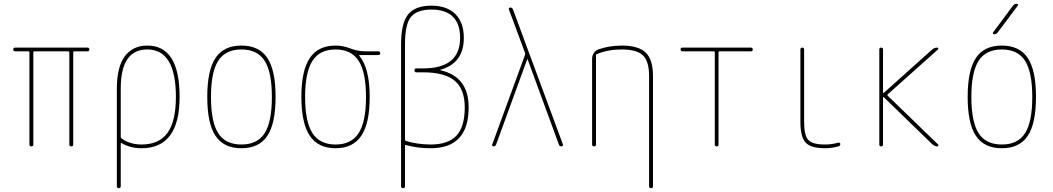

<svg xmlns="http://www.w3.org/2000/svg" viewBox="-20 -770 5540 1010"><path d="M59.6 -500Q49.8 -500 49.8 -509.8Q49.8 -519.5 59.6 -519.5H440.4Q450.2 -519.5 450.2 -509.8Q450.2 -500 440.4 -500H370.1Q365.2 -500 365.2 -495.1V-9.8Q365.2 0 355 0Q344.7 0 344.7 -9.8V-495.1Q344.7 -500 339.8 -500H160.2Q155.3 -500 155.3 -495.1V-9.8Q155.3 0 145 0Q134.8 0 134.8 -9.8V-495.1Q134.8 -500 129.9 -500Z M615.2 -304.7V-49.8Q615.2 -44.9 619.1 -42Q663.1 -9.8 724.6 -9.8Q816.4 -9.8 860.8 -70.8Q905.3 -131.8 905.3 -259.8Q905.3 -509.8 754.9 -509.8Q615.2 -509.8 615.2 -304.7ZM594.7 210V-304.7Q594.7 -418 636.7 -474.1Q678.7 -530.3 754.9 -530.3Q924.8 -530.3 924.8 -260.3Q924.8 9.8 724.6 9.8Q665 9.8 619.1 -17.6Q615.2 -19.5 615.2 -15.6V209Q615.2 219.7 605 219.7Q594.7 219.7 594.7 210Z M1372.1 -450.2Q1334 -509.8 1250 -509.8Q1166 -509.8 1127.9 -450.2Q1089.8 -390.6 1089.8 -259.8Q1089.8 -128.9 1127.9 -69.3Q1166 -9.8 1250 -9.8Q1334 -9.8 1372.1 -69.3Q1410.2 -128.9 1410.2 -259.8Q1410.2 -390.6 1372.1 -450.2ZM1386.2 -55.2Q1342.8 9.8 1250 9.8Q1157.2 9.8 1113.8 -55.2Q1070.3 -120.1 1070.3 -260.3Q1070.3 -400.4 1113.8 -465.3Q1157.2 -530.3 1250 -530.3Q1342.8 -530.3 1386.2 -465.3Q1429.7 -400.4 1429.7 -260.3Q1429.7 -120.1 1386.2 -55.2Z M1866.7 -449.7Q1828.1 -509.8 1745.1 -509.8Q1662.1 -509.8 1623.5 -449.7Q1585 -389.6 1585 -259.8Q1585 -129.9 1623.5 -69.8Q1662.1 -9.8 1745.1 -9.8Q1828.1 -9.8 1866.7 -69.8Q1905.3 -129.9 1905.3 -259.8Q1905.3 -389.6 1866.7 -449.7ZM1745.1 -530.3Q1784.2 -530.3 1823.2 -515.1Q1862.3 -500 1900.4 -500H1969.7Q1979.5 -500 1980 -490.2Q1980.5 -480.5 1969.7 -480.5H1870.1Q1869.1 -480.5 1869.1 -479Q1869.1 -477.5 1869.6 -477.5Q1870.1 -477.5 1870.1 -476.6Q1924.8 -411.1 1924.8 -259.8Q1924.8 -122.1 1880.9 -56.2Q1836.9 9.8 1745.1 9.8Q1653.3 9.8 1609.4 -56.2Q1565.4 -122.1 1565.4 -260.3Q1565.4 -398.4 1609.4 -464.4Q1653.3 -530.3 1745.1 -530.3Z M2110.4 -535.2V-35.2Q2110.4 -30.3 2116.2 -28.3Q2172.9 -10.7 2245.1 -9.8Q2337.9 -9.8 2381.3 -56.6Q2424.8 -103.5 2424.8 -205.1Q2424.8 -300.8 2372.1 -345.2Q2319.3 -389.6 2205.1 -389.6H2169.9Q2160.2 -389.6 2160.2 -399.9Q2160.2 -410.2 2169.9 -410.2H2205.1Q2400.4 -410.2 2400.4 -570.3Q2400.4 -644.5 2362.3 -682.1Q2324.2 -719.7 2250 -719.7Q2175.8 -719.7 2143.1 -682.6Q2110.4 -645.5 2110.4 -535.2ZM2089.8 210V-535.2Q2089.8 -648.4 2127 -694.3Q2164.1 -740.2 2250 -740.2Q2330.1 -740.2 2375 -696.3Q2419.9 -652.3 2419.9 -570.3Q2419.9 -438.5 2297.9 -403.3Q2295.9 -403.3 2295.9 -401.4Q2295.9 -400.4 2296.9 -400.4Q2445.3 -367.2 2445.3 -205.1Q2445.3 9.8 2245.1 9.8Q2175.8 9.8 2116.2 -6.8Q2110.4 -8.8 2110.4 -3.9V210Q2110.4 219.7 2100.1 219.7Q2089.8 219.7 2089.8 210Z M2576.2 0Q2572.3 0 2569.8 -2.9Q2567.4 -5.9 2569.3 -9.8L2742.2 -482.4Q2743.2 -486.3 2742.2 -491.2L2657.2 -719.7Q2655.3 -723.6 2657.7 -727.1Q2660.2 -730.5 2664.1 -730.5Q2674.8 -730.5 2678.7 -719.7L2941.4 -9.8Q2942.4 -5.9 2939.5 -2.9Q2936.5 0 2933.6 0Q2922.9 0 2919.9 -9.8L2755.9 -457Q2755.9 -458 2753.9 -458Q2752.9 -458 2752.9 -457L2589.8 -9.8Q2585.9 0 2576.2 0Z M3094.7 -9.8V-460.9Q3094.7 -476.6 3103.5 -490.7Q3112.3 -504.9 3127 -509.8Q3180.7 -529.3 3250 -530.3Q3338.9 -530.3 3377 -493.2Q3415 -456.1 3415 -370.1V210Q3415 219.7 3404.8 219.7Q3394.5 219.7 3394.5 210V-370.1Q3394.5 -447.3 3362.3 -478.5Q3330.1 -509.8 3250 -509.8Q3179.7 -509.8 3119.1 -485.4Q3115.2 -484.4 3115.2 -477.5V-9.8Q3115.2 0 3105 0Q3094.7 0 3094.7 -9.8Z M3570.3 -500Q3560.5 -500 3560.1 -509.8Q3559.6 -519.5 3570.3 -519.5H3929.7Q3939.5 -519.5 3939.9 -509.8Q3940.4 -500 3929.7 -500H3764.6Q3759.8 -500 3759.8 -495.1V-9.8Q3759.8 0 3750 0Q3740.2 0 3740.2 -9.8V-495.1Q3740.2 -500 3735.4 -500Z M4320.3 9.8Q4245.1 9.8 4217.8 -20Q4190.4 -49.8 4190.4 -129.9V-509.8Q4190.4 -519.5 4200.2 -519.5Q4210 -519.5 4210 -509.8V-129.9Q4210 -57.6 4231.9 -33.7Q4253.9 -9.8 4320.3 -9.8Q4355.5 -9.8 4389.6 -19.5Q4393.6 -20.5 4397 -18.6Q4400.4 -16.6 4400.4 -12.7Q4400.4 -2.9 4390.6 0Q4354.5 9.8 4320.3 9.8Z M4605.5 -9.8V-509.8Q4605.5 -519.5 4615.2 -519.5Q4625 -519.5 4625 -509.8V-283.2Q4625 -282.2 4626.5 -281.2Q4627.9 -280.3 4628.9 -281.2L4883.8 -509.8Q4895.5 -519.5 4910.2 -519.5Q4914.1 -519.5 4915.5 -516.1Q4917 -512.7 4914.1 -509.8L4649.4 -273.4Q4646.5 -270.5 4649.4 -266.6L4915 -9.8Q4917 -7.8 4916 -3.9Q4915 0 4911.1 0Q4898.4 0 4885.7 -9.8L4628.9 -258.8Q4627 -259.8 4625 -257.8V-9.8Q4625 0 4615.2 0Q4605.5 0 4605.5 -9.8Z M5372.1 -450.2Q5334 -509.8 5250 -509.8Q5166 -509.8 5127.9 -450.2Q5089.8 -390.6 5089.8 -259.8Q5089.8 -128.9 5127.9 -69.3Q5166 -9.8 5250 -9.8Q5334 -9.8 5372.1 -69.3Q5410.2 -128.9 5410.2 -259.8Q5410.2 -390.6 5372.1 -450.2ZM5386.2 -55.2Q5342.8 9.8 5250 9.8Q5157.2 9.8 5113.8 -55.2Q5070.3 -120.1 5070.3 -260.3Q5070.3 -400.4 5113.8 -465.3Q5157.2 -530.3 5250 -530.3Q5342.8 -530.3 5386.2 -465.3Q5429.7 -400.4 5429.7 -260.3Q5429.7 -120.1 5386.2 -55.2ZM5209 -589.8Q5205.1 -589.8 5203.6 -593.3Q5202.1 -596.7 5204.1 -599.6L5308.6 -740.2Q5316.4 -750 5329.1 -750Q5333 -750 5334.5 -746.6Q5335.9 -743.2 5334 -740.2L5228.5 -599.6Q5220.7 -589.8 5209 -589.8Z"/></svg>

Font: Rounded Mgen+ 1mn thin
Style: Regular
Weight: 100
Designer: [Source Han Sans]
Ryoko NISHIZUKA  (kana & ideographs); Paul D. Hunt (Latin, Greek & Cyrillic); Wenlong ZHANG  (bopomofo
Version: Version 1.059.20150602